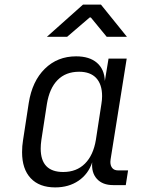

<svg xmlns="http://www.w3.org/2000/svg" viewBox="-20 -805 640 835"><path d="M537 -64 527 0H472Q426 0 401.5 -27Q377 -54 381 -99Q364 -48 321.5 -19Q279 10 220 10Q151 10 113.5 -30Q76 -70 76 -143Q76 -170 80 -194L105 -357Q120 -452 175 -506Q230 -560 311 -560Q369 -560 401.5 -532Q434 -504 436 -453L452 -550H531L461 -112Q460 -108 460 -101Q460 -84 468.5 -74Q477 -64 493 -64ZM421 -353Q424 -371 424 -387Q424 -438 398.5 -465.5Q373 -493 324 -493Q266 -493 230.5 -457Q195 -421 184 -353L160 -197Q157 -176 157 -159Q157 -57 255 -57Q313 -57 349.5 -93.5Q386 -130 397 -197ZM272 -645H184L341 -785H419L532 -645H444L375 -729H370Z"/></svg>

Font: JetBrains Mono Semi Light
Style: Italic
Weight: 350
Italic angle: -9°
Monospace: yes
Designer: Philipp Nurullin, Konstantin Bulenkov
Foundry: JetBrains
Version: 2.002